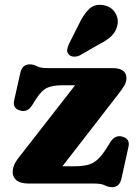

<svg xmlns="http://www.w3.org/2000/svg" viewBox="-20 -760 575 795"><path d="M469 -369 238.5 -71.5H284.5Q318 -71.5 340.2 -76.5Q362.5 -81.5 380.5 -96.5Q398.5 -111.5 418.5 -142L437.5 -172.5Q456 -201 484 -195Q519.5 -186.5 512 -152.5L483 -21Q475 15 444.5 15Q428.5 15 414.2 7.5Q400 0 369.5 0H100Q64 0 48.2 -13.5Q32.5 -27 32.5 -47Q32.5 -76.5 57.5 -107.5L291 -407H240Q199 -407 176 -396.8Q153 -386.5 130.5 -352L113 -324Q94.5 -295 66.5 -301.5Q31 -309.5 38.5 -344L64 -457.5Q72 -493.5 102.5 -493.5Q119 -493.5 133 -485.8Q147 -478 177.5 -478H446Q503.5 -478 503.5 -436Q503.5 -421.5 495.5 -407Q487.5 -392.5 469 -369ZM306.5 -659.5Q325 -699 348.2 -722Q371.5 -745 408.5 -738.5Q440 -733 455.8 -709Q471.5 -685 466.5 -658Q461.5 -631.5 444 -613.2Q426.5 -595 391 -577L311 -531Q299 -525 286 -525.5Q273 -526 265.5 -534Q256.5 -543 258.2 -554.5Q260 -566 266 -579Z"/></svg>

Font: Fraunces 9pt S100
Style: Bold
Weight: 700
Version: Version 1.000; ttfautohint (v1.8.3)